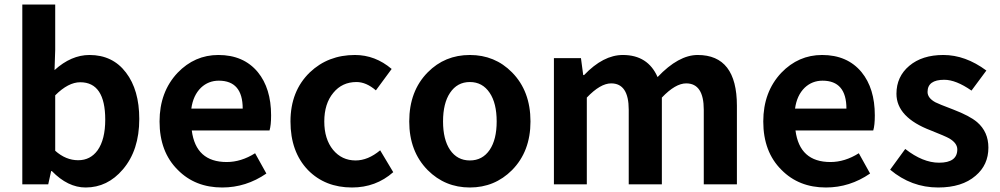

<svg xmlns="http://www.w3.org/2000/svg" viewBox="-20 -818 4439 852"><path d="M210 -59H207L194 0H79V-798H225V-597L222 -507Q296 -574 377 -574Q480 -574 539 -496Q598 -419 598 -290Q598 -151 525 -66Q457 14 360 14Q281 14 210 -59ZM413 -151Q447 -199 447 -287Q447 -453 336 -453Q283 -453 225 -395V-149Q272 -107 327 -107Q381 -107 413 -151Z M769 -64Q688 -144 688 -279Q688 -410 768 -495Q844 -574 949 -574Q1061 -574 1124 -498Q1183 -426 1183 -306Q1183 -262 1176 -239H831Q849 -99 986 -99Q1050 -99 1112 -138L1162 -48Q1072 14 966 14Q846 14 769 -64ZM1057 -336Q1057 -460 951 -460Q905 -460 872 -429Q837 -395 829 -336Z M1347 -63Q1269 -144 1269 -279Q1269 -414 1355 -497Q1436 -574 1555 -574Q1645 -574 1718 -512L1648 -417Q1605 -454 1562 -454Q1498 -454 1459 -406Q1419 -358 1419 -279Q1419 -201 1458 -153Q1497 -106 1558 -106Q1613 -106 1667 -151L1725 -54Q1648 14 1542 14Q1423 14 1347 -63Z M1878 -63Q1796 -146 1796 -279Q1796 -414 1878 -497Q1954 -574 2065 -574Q2176 -574 2252 -497Q2334 -414 2334 -279Q2334 -146 2252 -63Q2175 14 2065 14Q1955 14 1878 -63ZM2153 -153Q2184 -199 2184 -279Q2184 -360 2153 -406Q2121 -454 2065 -454Q2009 -454 1977 -406Q1946 -360 1946 -279Q1946 -199 1977 -153Q2009 -106 2065 -106Q2121 -106 2153 -153Z M2438 -560H2558L2568 -485H2572Q2657 -574 2744 -574Q2855 -574 2898 -476Q2991 -574 3076 -574Q3250 -574 3250 -349V0H3103V-331Q3103 -448 3025 -448Q2977 -448 2917 -385V0H2770V-331Q2770 -448 2692 -448Q2644 -448 2584 -385V0H2438Z M3448 -64Q3367 -144 3367 -279Q3367 -410 3447 -495Q3523 -574 3628 -574Q3740 -574 3803 -498Q3862 -426 3862 -306Q3862 -262 3855 -239H3510Q3528 -99 3665 -99Q3729 -99 3791 -138L3841 -48Q3751 14 3645 14Q3525 14 3448 -64ZM3736 -336Q3736 -460 3630 -460Q3584 -460 3551 -429Q3516 -395 3508 -336Z M3930 -65 3997 -157Q4075 -96 4147 -96Q4228 -96 4228 -155Q4228 -183 4192 -204Q4174 -214 4111 -239Q3958 -297 3958 -402Q3958 -478 4015 -526Q4072 -574 4166 -574Q4264 -574 4357 -505L4291 -416Q4222 -464 4170 -464Q4096 -464 4096 -410Q4096 -383 4131 -364Q4144 -357 4210 -332Q4283 -304 4316 -276Q4366 -233 4366 -163Q4366 -86 4309 -38Q4249 14 4143 14Q4024 14 3930 -65Z"/></svg>

Font: KaiGen Gothic SC Bold
Style: Bold
Weight: 700
Designer: Ryoko NISHIZUKA Ë•øÂ°öÊ∂ºÂ≠ê (kana & ideographs); Paul D. Hunt (Latin, Greek & Cyrillic); Wenlong ZHANG Âº†ÊñáÈæô (bopom
Version: Version 1.001 October 10, 2014